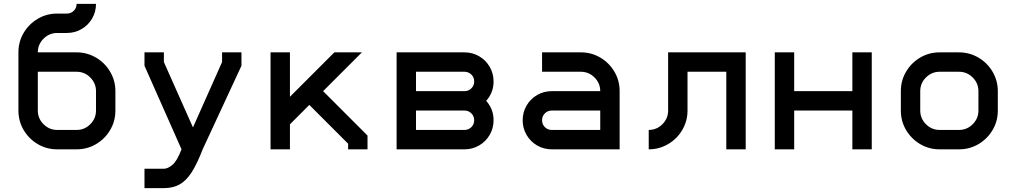

<svg xmlns="http://www.w3.org/2000/svg" viewBox="-20 -770 5240 990"><path d="M375 0H275Q220 0 174.5 -27Q129 -54 102 -99.5Q75 -145 75 -200V-500Q75 -555 102 -600.5Q129 -646 174.5 -673Q220 -700 275 -700H325Q346 -700 360.5 -714.5Q375 -729 375 -750H475Q475 -709 455 -674.5Q435 -640 400.5 -620Q366 -600 325 -600H275Q234 -600 204.5 -570.5Q175 -541 175 -500H375Q429 -500 475 -473Q521 -446 548 -400Q575 -354 575 -300V-200Q575 -145 548 -99.5Q521 -54 475.5 -27Q430 0 375 0ZM275 -100H375Q416 -100 445.5 -129.5Q475 -159 475 -200V-300Q475 -341 445.5 -370.5Q416 -400 375 -400H175V-200Q175 -159 204.5 -129.5Q234 -100 275 -100Z M825 200H725V100H825Q845 100 868 81Q892 62 916 0L725 -431V-500H825V-450L975 -113L1125 -450V-500H1225V-431L1025 0Q996 75 968.5 118Q941 161 907 180.5Q873 200 825 200Z M1775 -29 1575 -229 1475 -129V0H1375V-500H1475V-271L1704 -500H1846L1646 -300L1875 -71V0H1775Z M2487 -250Q2525 -207 2525 -150Q2525 -109 2505 -74.5Q2485 -40 2450.5 -20Q2416 0 2375 0H2025V-500H2375Q2416 -500 2450.5 -480Q2485 -460 2505 -425.5Q2525 -391 2525 -350Q2525 -293 2487 -250ZM2375 -100Q2396 -100 2410.5 -114.5Q2425 -129 2425 -150Q2425 -171 2410.5 -185.5Q2396 -200 2375 -200H2125V-100ZM2375 -300Q2396 -300 2410.5 -314.5Q2425 -329 2425 -350Q2425 -371 2410.5 -385.5Q2396 -400 2375 -400H2125V-300Z M3175 -300V0H2825Q2784 0 2749.5 -20Q2715 -40 2695 -74.5Q2675 -109 2675 -150Q2675 -191 2695 -225.5Q2715 -260 2749.5 -280Q2784 -300 2825 -300H3075Q3075 -341 3045.5 -370.5Q3016 -400 2975 -400H2775V-500H2975Q3030 -500 3075.5 -473Q3121 -446 3148 -400.5Q3175 -355 3175 -300ZM2825 -100H3075V-200H2825Q2804 -200 2789.5 -185.5Q2775 -171 2775 -150Q2775 -129 2789.5 -114.5Q2804 -100 2825 -100Z M3425 -200V-500H3825V0H3725V-400H3525V-200Q3525 -146 3498 -100Q3471 -54 3425 -27Q3379 0 3325 0V-100Q3366 -100 3395.5 -129.5Q3425 -159 3425 -200Z M4075 0H3975V-500H4075V-300H4375V-500H4475V0H4375V-200H4075Z M4925 0H4825Q4770 0 4724.5 -27Q4679 -54 4652 -99.5Q4625 -145 4625 -200V-300Q4625 -355 4652 -400.5Q4679 -446 4724.5 -473Q4770 -500 4825 -500H4925Q4979 -500 5025 -473Q5071 -446 5098 -400Q5125 -354 5125 -300V-200Q5125 -145 5098 -99.5Q5071 -54 5025.5 -27Q4980 0 4925 0ZM4825 -100H4925Q4966 -100 4995.5 -129.5Q5025 -159 5025 -200V-300Q5025 -341 4995.5 -370.5Q4966 -400 4925 -400H4825Q4784 -400 4754.5 -370.5Q4725 -341 4725 -300V-200Q4725 -159 4754.5 -129.5Q4784 -100 4825 -100Z"/></svg>

Font: Monoikos Medium
Style: Regular
Weight: 500
Designer: Brian Krent
Version: Version 0.088